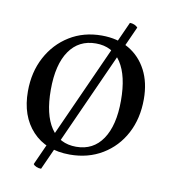

<svg xmlns="http://www.w3.org/2000/svg" viewBox="-73 -592 662 741"><g transform="rotate(10 258.5 -222.0)"><path d="M236 12Q143 12 89 -46Q35 -104 35 -201Q35 -276 66.5 -335Q98 -394 153 -428Q208 -462 279 -462Q341 -462 386 -435.5Q431 -409 456 -361Q481 -313 481 -248Q481 -172 450 -113.5Q419 -55 363.5 -21.5Q308 12 236 12ZM255 -22Q322 -22 358.5 -76Q395 -130 395 -227Q395 -324 361 -376Q327 -428 262 -428Q195 -428 158 -374.5Q121 -321 121 -222Q121 -125 155.5 -73.5Q190 -22 255 -22ZM137 85Q127 85 118.5 81.5Q110 78 106 72L377 -529Q386 -529 394.5 -525.5Q403 -522 408 -516Z"/></g></svg>

Font: Pitagon Serif
Style: Regular
Weight: 400
Designer: Travis Tran
Foundry: Pitagon
Version: Version 1.000;gftools[0.9.26]